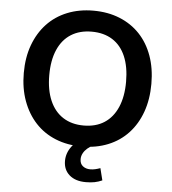

<svg xmlns="http://www.w3.org/2000/svg" viewBox="-60 -770 915 1021"><g transform="rotate(5 397.5 -259.0)"><path d="M398 10Q321 10 258 -15.5Q195 -41 150.5 -89Q106 -137 81.5 -204Q57 -271 57 -353Q57 -436 81.5 -502.5Q106 -569 150.5 -616.5Q195 -664 258 -689.5Q321 -715 398 -715Q475 -715 538 -689.5Q601 -664 645.5 -617Q690 -570 714 -503.5Q738 -437 738 -354Q738 -271 714 -204Q690 -137 645.5 -89Q601 -41 538 -15.5Q475 10 398 10ZM398 -102Q463 -102 508.5 -131.5Q554 -161 578.5 -217.5Q603 -274 603 -353Q603 -433 579 -489Q555 -545 509 -574Q463 -603 398 -603Q334 -603 288 -574Q242 -545 217.5 -489Q193 -433 193 -353Q193 -274 217.5 -217.5Q242 -161 288 -131.5Q334 -102 398 -102ZM436 197Q380 197 348 169Q316 141 316 94Q316 51 344.5 14Q373 -23 419 -42L458 0Q442 7 428 19Q414 31 406 46Q398 61 398 77Q398 102 414 114.5Q430 127 453 127Q467 127 480 124Q493 121 507 116L523 180Q503 189 482.5 193Q462 197 436 197Z"/></g></svg>

Font: Nunito Sans 11pt
Style: Bold
Weight: 700
Version: Version 3.101;gftools[0.9.27]